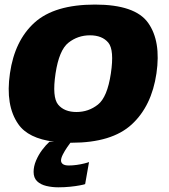

<svg xmlns="http://www.w3.org/2000/svg" viewBox="-20 -620 740 840"><path d="M293 4.5Q469.5 4.5 556.5 -75.8Q643.5 -156 664.5 -299Q685 -439.5 628.2 -519.8Q571.5 -600 395.5 -600Q218.5 -600 131.2 -521.2Q44 -442.5 23.5 -299Q3 -158.5 60 -77Q103 -14.5 216.5 0H196.5Q180.5 14.5 164.2 36.2Q148 58 137.5 83Q127 108 127 132Q127 158 142.2 172.8Q157.5 187.5 182.5 193.5Q207.5 199.5 235 199.5Q261.5 199.5 286.2 197Q311 194.5 329.2 191Q347.5 187.5 352.5 185.5L369.5 89Q363.5 91.5 348.5 95.2Q333.5 99 315.5 101.5Q297.5 104 281 104Q263.5 104 255.2 98Q247 92 247 82.5Q247 71.5 255 55.8Q263 40 274 24Q282 12.5 288 4.5Q290.5 4.5 293 4.5ZM314.5 -130Q261.5 -130 234.5 -162.2Q207.5 -194.5 223 -298.5Q238.5 -401 279.5 -433.2Q320.5 -465.5 373.5 -465.5Q427 -465.5 453.8 -433.5Q480.5 -401.5 465 -298.5Q449.5 -195 408.5 -162.5Q367.5 -130 314.5 -130Z"/></svg>

Font: Anybody Thin ExtraBold
Style: Italic
Weight: 800
Italic angle: -10°
Version: Version 1.113;gftools[0.9.25]